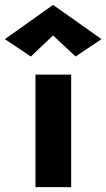

<svg xmlns="http://www.w3.org/2000/svg" viewBox="-80 -765 435 785"><path d="M65 -460V0H211V-460ZM137 -620 229 -534 335 -605 137 -745 -60 -605 46 -534Z"/></svg>

Font: Jost
Style: Bold
Weight: 700
Version: Version 3.710